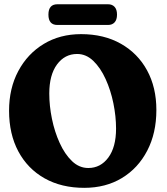

<svg xmlns="http://www.w3.org/2000/svg" viewBox="-20 -870 783 900"><path d="M360 -710Q467 -710 546.5 -665Q626 -620 669.5 -540Q713 -460 713 -354.5Q713 -246 670.2 -163.8Q627.5 -81.5 551.5 -35.5Q475.5 10.5 375 10.5Q268 10.5 188.8 -34.2Q109.5 -79 66 -160.2Q22.5 -241.5 22.5 -351Q22.5 -456 65.8 -537Q109 -618 185 -664Q261 -710 360 -710ZM524 -267Q524 -324.5 511.5 -385.8Q499 -447 475.2 -499.2Q451.5 -551.5 417.8 -584.2Q384 -617 341.5 -617Q283.5 -617 247.2 -567.8Q211 -518.5 211 -431.5Q211 -374 223.5 -313Q236 -252 259.8 -199.8Q283.5 -147.5 317.2 -115Q351 -82.5 394 -82.5Q451.5 -82.5 487.8 -131.5Q524 -180.5 524 -267ZM207 -801.5Q207 -850 249 -850H486.5Q506 -850 517.2 -837.8Q528.5 -825.5 528.5 -801.5Q528.5 -777.5 517.2 -765.2Q506 -753 486.5 -753H249Q207 -753 207 -801.5Z"/></svg>

Font: Fraunces 144pt SuperSoft
Style: Bold
Weight: 700
Version: Version 1.000;[b76b70a41]